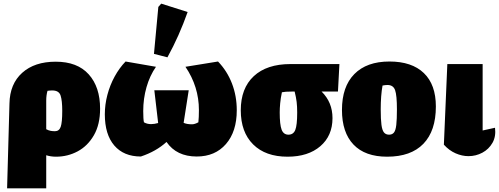

<svg xmlns="http://www.w3.org/2000/svg" viewBox="-20 -847 2741 1055"><path d="M19 188 32 -278Q34 -386 102 -447Q170 -508 286 -508Q405 -508 467.5 -438.5Q530 -369 530 -250Q530 -163 496 -104Q462 -45 407 -15.5Q352 14 288 14Q259 14 234 6V188ZM234 -294V-137Q247 -130 258.5 -128Q270 -126 282 -126Q305 -126 313.5 -150Q322 -174 322 -238Q322 -294 313 -322Q304 -350 267 -350Q256 -350 241 -348Q234 -324 234 -294Z M754 13Q660 13 608 -47.5Q556 -108 556 -219Q556 -272 570 -325.5Q584 -379 610 -426.5Q636 -474 670 -509L837 -480Q803 -431 785 -368Q767 -305 767 -237Q767 -191 771 -175Q788 -165 810 -165Q828 -165 849 -171L828 -351H1017L989 -172Q1007 -164 1035 -164Q1050 -164 1070 -175Q1073 -202 1073 -242Q1073 -371 999 -480L1178 -509Q1228 -457 1254.5 -388.5Q1281 -320 1281 -241Q1281 -124 1221.5 -55.5Q1162 13 1061 13Q950 13 895 -67Q838 -15 754 13ZM900 -532 826 -551 850 -809 866 -827 1011 -781Q988 -716 960.5 -654Q933 -592 900 -532Z M1807 -198Q1807 -101 1740 -43.5Q1673 14 1560 14Q1439 14 1371 -53.5Q1303 -121 1303 -241Q1303 -362 1374.5 -428.5Q1446 -495 1576 -495H1845L1837 -344H1747Q1807 -285 1807 -198ZM1586 -344Q1564 -344 1551.5 -343Q1539 -342 1529 -340Q1522 -307 1519.5 -279Q1517 -251 1517 -229Q1517 -162 1527.5 -134.5Q1538 -107 1565 -107Q1592 -107 1602.5 -133Q1613 -159 1613 -229Q1613 -262 1610 -287Q1607 -312 1599 -344Z M2107 14Q1986 14 1922.5 -52.5Q1859 -119 1859 -243Q1859 -371 1927 -440Q1995 -509 2120 -509Q2243 -509 2309 -445.5Q2375 -382 2375 -262Q2375 -128 2306.5 -57Q2238 14 2107 14ZM2118 -107Q2135 -107 2144.5 -118.5Q2154 -130 2157.5 -160.5Q2161 -191 2161 -246Q2161 -323 2151 -351.5Q2141 -380 2109 -380Q2098 -380 2082 -377Q2072 -323 2072 -246Q2072 -191 2076 -161Q2080 -131 2090 -119Q2100 -107 2118 -107Z M2419 -52 2438 -495H2632V-130L2700 -145Q2706 -97 2686 -62Q2666 -27 2630.5 -8Q2595 11 2554 11Q2519 11 2483.5 -4.5Q2448 -20 2419 -52Z"/></svg>

Font: Piazzolla Black
Style: Regular
Weight: 900
Designer: Juan Pablo del Peral
Foundry: Huerta Tipografica
Version: Version 1.330